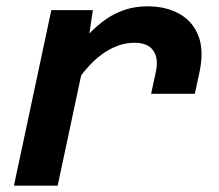

<svg xmlns="http://www.w3.org/2000/svg" viewBox="-20 -586 690 606"><path d="M457 -290 472 -360Q481 -401 464 -426Q447 -451 404 -451Q353 -451 303 -415.5Q253 -380 202 -299L212 -420Q247 -468 283 -500.5Q319 -533 359 -549.5Q399 -566 446 -566Q504 -566 546 -542.5Q588 -519 606 -473.5Q624 -428 610 -360L595 -290ZM24 0 142 -554H273L257 -446L162 0Z"/></svg>

Font: Azeret Mono Thin SemiBold
Style: Italic
Weight: 600
Italic angle: -12°
Version: Version 1.002